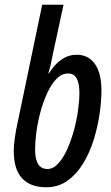

<svg xmlns="http://www.w3.org/2000/svg" viewBox="-20 -780 468 810"><path d="M175 10Q108 10 73 -28Q38 -66 38 -143Q38 -165 42.5 -198Q47 -231 54 -261L158 -760H248L199 -533Q197 -520 193 -503.5Q189 -487 184 -470H186Q235 -549 304 -549Q353 -549 380.5 -510Q408 -471 408 -398Q408 -353 400 -298.5Q392 -244 375 -189.5Q358 -135 330.5 -90Q303 -45 264.5 -17.5Q226 10 175 10ZM180 -67Q204 -67 225 -89.5Q246 -112 262.5 -148Q279 -184 291 -227Q303 -270 309 -312.5Q315 -355 315 -388Q315 -470 268 -470Q240 -470 218 -447Q196 -424 179 -387Q162 -350 150.5 -307Q139 -264 133.5 -222.5Q128 -181 128 -150Q128 -67 180 -67Z"/></svg>

Font: Noto Sans ExtraCondensed Medium
Style: Italic
Weight: 500
Width: 2
Italic angle: -12°
Designer: Monotype Design Team
Foundry: Monotype Imaging Inc.
Version: Version 2.013; ttfautohint (v1.8.4.7-5d5b)